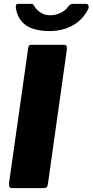

<svg xmlns="http://www.w3.org/2000/svg" viewBox="-20 -974 479 994"><path d="M313 -742Q329 -742 326 -717L228 -21Q226 -7 220.5 -3.5Q215 0 199 0H46Q31 0 28.5 -8Q26 -16 27 -28L126 -726Q128 -736 131 -739Q134 -742 142 -742ZM425 -954Q435 -954 438 -945Q441 -936 436 -926Q417 -888 386 -862.5Q355 -837 316.5 -825Q278 -813 236 -813Q192 -813 155 -824Q118 -835 94 -861Q70 -887 62 -931Q61 -940 63 -947Q65 -954 77 -954H143Q151 -954 154.5 -947.5Q158 -941 164 -932Q173 -922 184.5 -913Q196 -904 209.5 -899.5Q223 -895 240 -895Q267 -895 293 -907Q319 -919 335 -942Q340 -949 346.5 -951.5Q353 -954 358 -954Z"/></svg>

Font: Libre Franklin ExtraBold
Style: Italic
Weight: 800
Italic angle: -8°
Designer: Pablo Impallari, Rodrigo Fuenzalida, Nhung Nguyen
Foundry: Impallari Type
Version: Version 3.000